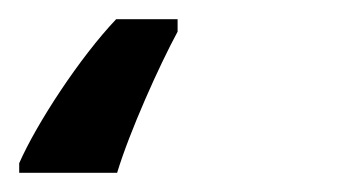

<svg xmlns="http://www.w3.org/2000/svg" viewBox="-44 41 369 200"><path d="M-24 221H78C91 178 122 109 141 74V61H77C39 101 -6 170 -24 211Z"/></svg>

Font: Noto Sans Display SemiCondensed Medium
Style: Italic
Weight: 500
Width: 4
Italic angle: -12°
Designer: Monotype Design Team
Foundry: Monotype Imaging Inc.
Version: Version 1.900